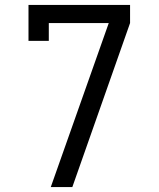

<svg xmlns="http://www.w3.org/2000/svg" viewBox="-20 -755 640 775"><path d="M185 0 419 -662H177V-590H95V-735H505V-662L272 0Z"/></svg>

Font: Iosevka Curly Slab Extended
Style: Regular
Weight: 400
Width: 7
Monospace: yes
Designer: Belleve Invis
Foundry: Belleve Invis
Version: Version 11.1.0; ttfautohint (v1.8.3)